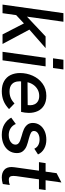

<svg xmlns="http://www.w3.org/2000/svg" viewBox="706 -1443 746 2198"><g transform="rotate(90 1079.0 -344.0)"><path d="M248 -245 153 -156 131 0H32.5L130.5 -697H229L170.5 -279.5L397.5 -493H530.5L319 -307.5L483.5 0H374Z M642 -493H740L670.5 0H573ZM664 -697H775L758.5 -578H647.5Z M816 -200.5Q816 -277 847.2 -346.2Q878.5 -415.5 937.8 -458.5Q997 -501.5 1077 -501.5Q1142.5 -501.5 1186.5 -475Q1230.5 -448.5 1251.5 -403.2Q1272.5 -358 1272.5 -301.5Q1272.5 -281 1269.2 -256.5Q1266 -232 1261 -212.5H912Q911 -206 911.2 -198.8Q911.5 -191.5 911.5 -188.5Q912.5 -136.5 942.2 -108.2Q972 -80 1026.5 -80Q1067.5 -80 1100.5 -93.8Q1133.5 -107.5 1164 -137L1229 -74.5Q1183 -31 1133.5 -11.2Q1084 8.5 1024 8.5Q954.5 8.5 907.8 -18.8Q861 -46 838.5 -93.2Q816 -140.5 816 -200.5ZM1183 -288Q1184.5 -301.5 1184.5 -317.5Q1184.5 -345 1173.2 -368.2Q1162 -391.5 1138 -405.8Q1114 -420 1078 -420Q1037 -420 1004.2 -401.5Q971.5 -383 950.5 -352.5Q929.5 -322 921.5 -286Z M1327 -99.5 1399.5 -152Q1415 -114.5 1448 -92.8Q1481 -71 1526.5 -71Q1557 -71 1581.8 -80.8Q1606.5 -90.5 1621 -108.2Q1635.5 -126 1635.5 -148.5Q1635.5 -168.5 1622.5 -181.2Q1609.5 -194 1591.5 -200.8Q1573.5 -207.5 1535.5 -219Q1491.5 -230.5 1460.8 -244Q1430 -257.5 1408.8 -282.5Q1387.5 -307.5 1387.5 -347Q1387.5 -391.5 1412 -426.8Q1436.5 -462 1480 -481.8Q1523.5 -501.5 1579 -501.5Q1638 -501.5 1682.5 -476.5Q1727 -451.5 1748 -406L1682.5 -364Q1668 -395 1640.5 -409.5Q1613 -424 1576 -424Q1535 -424 1507.2 -406.2Q1479.5 -388.5 1479.5 -359Q1479.5 -338 1498.8 -326.2Q1518 -314.5 1564.5 -302Q1616.5 -289.5 1650.5 -276.2Q1684.5 -263 1708.5 -236Q1732.5 -209 1732.5 -164.5Q1732.5 -113.5 1706 -74.2Q1679.5 -35 1632.2 -13.2Q1585 8.5 1524.5 8.5Q1450.5 8.5 1400.2 -22.8Q1350 -54 1327 -99.5Z M1892 -104.5Q1892 -117 1895 -138.5L1934 -417H1836L1847.5 -493H1945L1962.5 -619L2069 -674L2043.5 -493H2155.5L2145 -417H2033L1996 -156Q1994 -144 1994 -123Q1994 -96.5 2004.2 -84.2Q2014.5 -72 2039 -72Q2067 -72 2098 -83L2086.5 -3Q2048.5 8.5 2011.5 8.5Q1957.5 8.5 1924.8 -19.5Q1892 -47.5 1892 -104.5Z"/></g></svg>

Font: HK Grotesk Medium
Style: Italic
Weight: 500
Italic angle: -8°
Designer: Alfredo Marco Pradil
Foundry: Hanken Design Co.
Version: Version 3.004